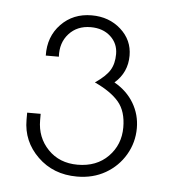

<svg xmlns="http://www.w3.org/2000/svg" viewBox="-38 -805 411 453"><g transform="rotate(5 168.0 -578.0)"><path d="M291 -513Q291 -479 274 -450Q257 -421 227.5 -404Q198 -387 160 -387Q104 -387 67 -423Q30 -459 30 -510V-527H62V-512Q62 -471 89 -443Q116 -415 159 -415Q204 -415 231.5 -443Q259 -471 259 -512Q259 -550 240.5 -572Q222 -594 183 -612Q208 -629 217.5 -644.5Q227 -660 227 -683Q227 -708 209 -724.5Q191 -741 162 -741Q130 -741 110.5 -719.5Q91 -698 93 -665H62Q61 -710 89.5 -739.5Q118 -769 162 -769Q203 -769 231 -744Q259 -719 259 -682Q259 -642 229 -616Q259 -599 275 -572Q291 -545 291 -513Z"/></g></svg>

Font: Poiret One
Style: Regular
Weight: 400
Designer: Denis Masharov (denis.masharov@gmail.com), Cyreal (Charset Expansion)
Foundry: Denis Masharov
Version: Version 1.101